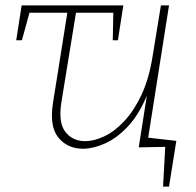

<svg xmlns="http://www.w3.org/2000/svg" viewBox="-20 -543 725 710"><path d="M40 -394 60 -523H436L416 -394H397L399 -496H261L207 -165Q195 -89 222 -55Q249 -21 295 -21Q328 -21 366 -39Q404 -57 440 -95.5Q476 -134 503.5 -193Q531 -252 544 -333L575 -523H605L528 -34L632 -22L605 147H583L591 0L493 2L523 -189Q493 -118 453 -75.5Q413 -33 370.5 -13.5Q328 6 290 7Q231 8 196.5 -33.5Q162 -75 176 -163L229 -496H89L61 -394Z"/></svg>

Font: Bitter ExtraLight
Style: Italic
Weight: 200
Italic angle: -9°
Designer: Sol Matas, and Bitter project Authors
Foundry: Sol Matas
Version: Version 2.001